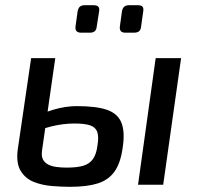

<svg xmlns="http://www.w3.org/2000/svg" viewBox="-20 -712 766 740"><path d="M193 -488 142 -132Q139 -110 145.5 -97.5Q152 -85 165.5 -78Q179 -71 197.5 -68.5Q216 -66 237 -66Q278 -66 302 -73.5Q326 -81 339 -100Q352 -119 356 -154Q361 -185 355 -203Q349 -221 328.5 -228.5Q308 -236 267 -236Q223 -236 176.5 -224.5Q130 -213 82 -188L91 -249Q138 -275 185 -289Q232 -303 276 -303Q352 -303 393 -288.5Q434 -274 448 -239Q462 -204 453 -144Q445 -84 421.5 -51Q398 -18 356.5 -5Q315 8 250 8Q218 8 180.5 5Q143 2 111 -10.5Q79 -23 60.5 -52Q42 -81 48 -133L100 -488ZM678 -488 609 0H512L580 -488ZM339 -692Q354 -692 359 -686Q364 -680 362 -668L353 -611Q352 -598 345.5 -592Q339 -586 326 -586H293Q268 -586 271 -610L279 -667Q281 -680 287.5 -686Q294 -692 308 -692ZM510 -692Q525 -692 529.5 -686Q534 -680 532 -668L524 -611Q523 -598 516.5 -592Q510 -586 496 -586H463Q439 -586 442 -610L450 -668Q452 -680 458.5 -686Q465 -692 479 -692Z"/></svg>

Font: Exo 2 Medium
Style: Italic
Weight: 500
Italic angle: -8°
Designer: Natanael Gama
Foundry: Natanael Gama
Version: Version 2.010